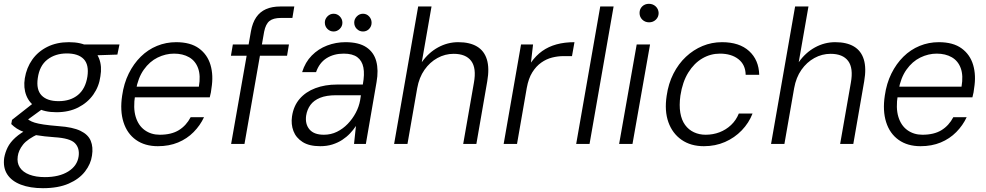

<svg xmlns="http://www.w3.org/2000/svg" viewBox="-53 -754 5166 1006"><path d="M172 232Q105 232 56.5 213.5Q8 195 -15 159.5Q-38 124 -31 73Q-26 45 -13 18.5Q0 -8 27.5 -33Q55 -58 100 -81L150 -53Q91 -26 67.5 4Q44 34 40 65Q35 99 51 123.5Q67 148 101 161Q135 174 182 174Q257 174 304.5 144.5Q352 115 359 65Q365 22 339.5 -4Q314 -30 233 -35Q177 -39 139 -45.5Q101 -52 76 -61Q51 -70 35 -80.5Q19 -91 6 -104L10 -126L122 -214L183 -193L65 -107L79 -139Q90 -131 100.5 -124Q111 -117 128.5 -111.5Q146 -106 176 -101.5Q206 -97 255 -93Q328 -88 368.5 -68.5Q409 -49 422.5 -16Q436 17 429 61Q423 105 392.5 144.5Q362 184 307 208Q252 232 172 232ZM243 -166Q179 -166 140 -189.5Q101 -213 85 -253.5Q69 -294 77 -344Q86 -399 116 -441.5Q146 -484 195 -508.5Q244 -533 308 -533Q372 -533 411.5 -510Q451 -487 466.5 -446.5Q482 -406 473 -354Q466 -301 436 -258.5Q406 -216 357 -191Q308 -166 243 -166ZM254 -224Q316 -224 355.5 -256.5Q395 -289 405 -353Q414 -415 385.5 -444.5Q357 -474 297 -474Q237 -474 195.5 -442Q154 -410 145 -345Q136 -284 165 -254Q194 -224 254 -224ZM383 -462 372 -521H573L562 -468Z M774 12Q706 12 659.5 -21Q613 -54 594 -114Q575 -174 587 -253Q596 -317 621.5 -368.5Q647 -420 684.5 -457Q722 -494 769.5 -513.5Q817 -533 870 -533Q945 -533 989.5 -500.5Q1034 -468 1050 -413.5Q1066 -359 1055 -292Q1054 -282 1052 -270Q1050 -258 1046 -244H636L646 -300H989Q999 -358 985 -396.5Q971 -435 938 -454Q905 -473 859 -473Q815 -473 773 -452.5Q731 -432 700.5 -389Q670 -346 659 -281L655 -256Q644 -188 658 -142Q672 -96 705.5 -72Q739 -48 784 -48Q845 -48 884 -72Q923 -96 946 -140H1016Q996 -97 961.5 -62Q927 -27 880 -7.5Q833 12 774 12Z M1158 0 1262 -591Q1270 -635 1289.5 -663.5Q1309 -692 1340.5 -706Q1372 -720 1416 -720H1489L1479 -660H1419Q1379 -660 1359 -644Q1339 -628 1331 -588L1228 0ZM1157 -462 1167 -521H1461L1451 -462Z M1625 12Q1567 12 1532.5 -10Q1498 -32 1484.5 -67.5Q1471 -103 1477 -144Q1485 -199 1517 -236Q1549 -273 1599.5 -292Q1650 -311 1713 -311H1848Q1858 -365 1851 -400.5Q1844 -436 1819 -454.5Q1794 -473 1748 -473Q1696 -473 1658 -449Q1620 -425 1603 -376H1530Q1546 -428 1580.5 -463Q1615 -498 1661 -515.5Q1707 -533 1757 -533Q1827 -533 1866.5 -506.5Q1906 -480 1918.5 -433Q1931 -386 1920 -324L1864 0H1802L1812 -94Q1799 -74 1781 -55Q1763 -36 1740 -21Q1717 -6 1688.5 3Q1660 12 1625 12ZM1644 -48Q1681 -48 1712.5 -63.5Q1744 -79 1769 -105Q1794 -131 1811 -163Q1828 -195 1834 -229L1838 -255H1708Q1657 -255 1624 -241.5Q1591 -228 1573.5 -204Q1556 -180 1551 -148Q1545 -104 1568.5 -76Q1592 -48 1644 -48ZM1695 -589Q1676 -589 1662.5 -602.5Q1649 -616 1649 -636Q1649 -654 1662.5 -668Q1676 -682 1695 -682Q1714 -682 1727.5 -668Q1741 -654 1741 -635Q1741 -616 1727 -602.5Q1713 -589 1695 -589ZM1849 -589Q1830 -589 1816.5 -602.5Q1803 -616 1803 -636Q1803 -654 1816.5 -668Q1830 -682 1849 -682Q1868 -682 1881 -668Q1894 -654 1894 -635Q1894 -616 1881 -602.5Q1868 -589 1849 -589Z M2012 0 2138 -720H2208L2157 -428Q2192 -478 2242 -505.5Q2292 -533 2348 -533Q2408 -533 2446 -510.5Q2484 -488 2498 -442.5Q2512 -397 2500 -328L2443 0H2374L2430 -320Q2444 -397 2416 -434.5Q2388 -472 2324 -472Q2279 -472 2239 -450Q2199 -428 2171 -388Q2143 -348 2133 -292L2082 0Z M2586 0 2677 -521H2740L2729 -426Q2755 -463 2788 -486.5Q2821 -510 2863 -521.5Q2905 -533 2957 -533L2944 -460H2899Q2870 -460 2840 -452.5Q2810 -445 2783 -426Q2756 -407 2736 -375Q2716 -343 2707 -293L2656 0Z M2966 0 3092 -720H3162L3036 0Z M3191 0 3283 -521H3353L3261 0ZM3348 -637Q3327 -637 3312.5 -651Q3298 -665 3298 -686Q3298 -707 3312 -720.5Q3326 -734 3347 -734Q3368 -734 3382.5 -720.5Q3397 -707 3398 -686Q3398 -665 3383.5 -651Q3369 -637 3348 -637Z M3635 12Q3566 12 3518 -21.5Q3470 -55 3449 -114Q3428 -173 3440 -252Q3449 -316 3475.5 -368Q3502 -420 3541 -456.5Q3580 -493 3628 -513Q3676 -533 3730 -533Q3821 -533 3872 -486.5Q3923 -440 3925 -362H3854Q3853 -415 3816 -444Q3779 -473 3719 -473Q3670 -473 3627 -448Q3584 -423 3553.5 -374Q3523 -325 3512 -253Q3505 -202 3511.5 -163.5Q3518 -125 3536.5 -99.5Q3555 -74 3583 -61Q3611 -48 3644 -48Q3683 -48 3717 -61Q3751 -74 3777.5 -99Q3804 -124 3818 -159H3890Q3871 -110 3833.5 -71Q3796 -32 3745.5 -10Q3695 12 3635 12Z M3987 0 4113 -720H4183L4132 -428Q4167 -478 4217 -505.5Q4267 -533 4323 -533Q4383 -533 4421 -510.5Q4459 -488 4473 -442.5Q4487 -397 4475 -328L4418 0H4349L4405 -320Q4419 -397 4391 -434.5Q4363 -472 4299 -472Q4254 -472 4214 -450Q4174 -428 4146 -388Q4118 -348 4108 -292L4057 0Z M4770 12Q4702 12 4655.5 -21Q4609 -54 4590 -114Q4571 -174 4583 -253Q4592 -317 4617.5 -368.5Q4643 -420 4680.5 -457Q4718 -494 4765.5 -513.5Q4813 -533 4866 -533Q4941 -533 4985.5 -500.5Q5030 -468 5046 -413.5Q5062 -359 5051 -292Q5050 -282 5048 -270Q5046 -258 5042 -244H4632L4642 -300H4985Q4995 -358 4981 -396.5Q4967 -435 4934 -454Q4901 -473 4855 -473Q4811 -473 4769 -452.5Q4727 -432 4696.5 -389Q4666 -346 4655 -281L4651 -256Q4640 -188 4654 -142Q4668 -96 4701.5 -72Q4735 -48 4780 -48Q4841 -48 4880 -72Q4919 -96 4942 -140H5012Q4992 -97 4957.5 -62Q4923 -27 4876 -7.5Q4829 12 4770 12Z"/></svg>

Font: DM Sans 10pt Light
Style: Italic
Weight: 300
Italic angle: -10°
Version: Version 4.004;gftools[0.9.30]